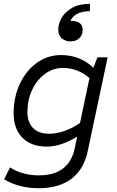

<svg xmlns="http://www.w3.org/2000/svg" viewBox="-20 -773 620 1015"><path d="M184 222Q81 222 2 175L33 112Q98 154 185 154Q345 154 375 11L388 -51Q348 -26 307 -12Q266 2 227 2Q145 2 98.5 -45Q52 -92 52 -174Q52 -260 85 -330Q118 -400 175 -441Q232 -482 303 -482Q402 -482 474 -415L495 -470H549L444 25Q424 122 358 172Q292 222 184 222ZM240 -66Q280 -66 323 -81.5Q366 -97 403 -123L453 -360Q426 -385 389 -399.5Q352 -414 314 -414Q261 -414 218 -382.5Q175 -351 150 -298Q125 -245 125 -180Q125 -127 154.5 -96.5Q184 -66 240 -66ZM352 -554Q327 -554 307.5 -569.5Q288 -585 288 -617Q288 -645 304.5 -676Q321 -707 358 -729.5Q395 -752 456 -753L455 -714Q412 -713 388 -700Q364 -687 352 -663Q384 -663 400.5 -651.5Q417 -640 417 -614Q417 -589 399.5 -571.5Q382 -554 352 -554Z"/></svg>

Font: Sometype Mono
Style: Italic
Weight: 400
Italic angle: -12°
Monospace: yes
Designer: Ryoichi Tsunekawa
Foundry: Dharma Type
Version: Version 1.000; ttfautohint (v1.8.3)